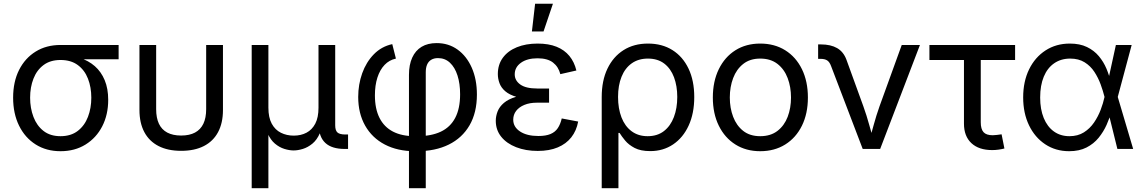

<svg xmlns="http://www.w3.org/2000/svg" viewBox="-20 -775 5953 999"><path d="M294.9 11.7Q221.2 11.7 165.5 -23.4Q109.9 -58.6 79.1 -121.3Q48.3 -184.1 48.3 -266.6Q48.3 -349.6 79.3 -411.1Q110.4 -472.7 165.8 -506.8Q221.2 -541 294.9 -541H597.2V-466.8H366.7L294.9 -462.9Q241.7 -462.9 206.5 -436.5Q171.4 -410.2 154.1 -365.7Q136.7 -321.3 136.7 -266.6Q136.7 -212.4 154.1 -166.7Q171.4 -121.1 206.3 -93.8Q241.2 -66.4 294.9 -66.4Q349.1 -66.4 384.8 -94Q420.4 -121.6 437.7 -167Q455.1 -212.4 455.1 -266.6Q455.1 -321.3 437.7 -365.7Q420.4 -410.2 384.8 -436.5Q349.1 -462.9 294.9 -462.9V-488.3Q349.6 -488.3 395 -473.9Q440.4 -459.5 473.4 -430.7Q506.3 -401.9 524.7 -357.9Q543 -314 543 -255.4Q543 -178.2 512 -117.9Q481 -57.6 425 -22.9Q369.1 11.7 294.9 11.7Z M922.4 9.8Q853.5 9.8 804.9 -15.1Q756.3 -40 731 -87.6Q705.6 -135.3 705.6 -202.6V-541H792.5V-207Q792.5 -161.6 806.9 -131.1Q821.3 -100.6 850.3 -85.2Q879.4 -69.8 922.4 -69.8Q965.8 -69.8 994.6 -85.2Q1023.4 -100.6 1038.1 -131.1Q1052.7 -161.6 1052.7 -207V-541H1140.1V-202.6Q1140.1 -135.3 1114.7 -87.6Q1089.4 -40 1040.8 -15.1Q992.2 9.8 922.4 9.8Z M1289.6 204.1V-541H1376.5V-214.8Q1376.5 -163.6 1394 -131.3Q1411.6 -99.1 1441.7 -84.2Q1471.7 -69.3 1508.3 -69.3Q1545.9 -69.3 1574.7 -84.5Q1603.5 -99.6 1620.4 -131.6Q1637.2 -163.6 1637.2 -214.8V-541H1724.1V-123Q1724.1 -96.2 1735.8 -85.7Q1747.6 -75.2 1776.9 -75.2H1791V0H1774.4Q1706.5 0 1672.9 -31.2Q1639.2 -62.5 1639.2 -122.1V-171.4H1659.7Q1659.7 -117.2 1644.5 -82.3Q1629.4 -47.4 1605.7 -27.8Q1582 -8.3 1555.9 -0.2Q1529.8 7.8 1507.8 7.8Q1485.8 7.8 1459.7 -0.2Q1433.6 -8.3 1410.4 -27.8Q1387.2 -47.4 1372.1 -82.3Q1356.9 -117.2 1356.9 -171.4H1376.5V204.1Z M2107.9 204.1V-385.3Q2107.9 -438 2124.8 -475.1Q2141.6 -512.2 2173.6 -531.5Q2205.6 -550.8 2252 -550.8Q2314 -550.8 2361.1 -516.8Q2408.2 -482.9 2434.8 -422.4Q2461.4 -361.8 2461.4 -283.2Q2461.4 -189 2423.1 -123Q2384.8 -57.1 2314.9 -22.7Q2245.1 11.7 2149.9 11.7H2138.7Q2048.8 11.7 1982.4 -22.9Q1916 -57.6 1879.9 -121.3Q1843.8 -185.1 1843.8 -270.5Q1843.8 -335.4 1864.5 -393.6Q1885.3 -451.7 1925 -492.4Q1964.8 -533.2 2021 -545.4L2040 -470.2Q2005.4 -462.9 1981 -437.3Q1956.5 -411.6 1943.6 -371.1Q1930.7 -330.6 1930.7 -278.8Q1930.7 -209 1954.6 -161.6Q1978.5 -114.3 2024.7 -90.3Q2070.8 -66.4 2138.7 -66.4H2149.9Q2223.6 -66.4 2273.4 -89.8Q2323.2 -113.3 2348.6 -161.9Q2374 -210.4 2374 -284.2Q2374 -339.8 2360.4 -382.3Q2346.7 -424.8 2321 -448.7Q2295.4 -472.7 2258.8 -472.7Q2238.3 -472.7 2223.9 -464.1Q2209.5 -455.6 2202.4 -439.2Q2195.3 -422.9 2195.3 -399.4V204.1Z M2777.8 10.3Q2715.3 10.3 2665.8 -9Q2616.2 -28.3 2587.9 -63.5Q2559.6 -98.6 2559.6 -146.5Q2559.6 -170.9 2569.1 -195.3Q2578.6 -219.7 2601.8 -239.5Q2625 -259.3 2664.8 -271.2Q2704.6 -283.2 2764.6 -283.2H2836.9V-240.7H2773.4Q2735.8 -240.7 2708.3 -229.2Q2680.7 -217.8 2665.5 -198Q2650.4 -178.2 2650.4 -152.3Q2650.4 -114.3 2686 -90.8Q2721.7 -67.4 2781.2 -67.4Q2819.8 -67.4 2844.2 -77.6Q2868.7 -87.9 2882.3 -108.4Q2896 -128.9 2902.8 -158.7L2988.3 -142.6Q2979.5 -94.7 2952.6 -60.5Q2925.8 -26.4 2882.1 -8.1Q2838.4 10.3 2777.8 10.3ZM2766.1 -259.3Q2707 -259.3 2668.7 -270.5Q2630.4 -281.7 2608.9 -300.3Q2587.4 -318.8 2578.9 -342.3Q2570.3 -365.7 2570.3 -389.6Q2570.3 -439 2596.4 -474.6Q2622.6 -510.3 2669.4 -529.3Q2716.3 -548.3 2777.3 -548.3Q2835 -548.3 2876 -531.7Q2917 -515.1 2942.6 -483.9Q2968.3 -452.6 2979 -408.2L2895.5 -389.2Q2885.7 -427.7 2857.2 -449.7Q2828.6 -471.7 2776.9 -471.7Q2723.1 -471.7 2690.7 -448.5Q2658.2 -425.3 2658.2 -388.2Q2658.2 -356 2687.3 -335.2Q2716.3 -314.5 2774.9 -314.5H2836.9V-259.3ZM2747.6 -611.3 2764.2 -755.4H2856.9L2808.1 -611.3Z M3110.8 204.1V-270Q3110.8 -355.5 3140.6 -417.7Q3170.4 -480 3224.4 -514.2Q3278.3 -548.3 3351.6 -548.3Q3424.8 -548.3 3478.8 -514.4Q3532.7 -480.5 3562.5 -418Q3592.3 -355.5 3592.3 -270Q3592.3 -185.1 3563.2 -121.8Q3534.2 -58.6 3482.4 -23.7Q3430.7 11.2 3363.3 11.2Q3313.5 11.2 3282.2 -5.1Q3251 -21.5 3232.7 -43.7Q3214.4 -65.9 3203.6 -83.5H3197.8V204.1ZM3349.6 -66.4Q3400.4 -66.4 3434.6 -93Q3468.8 -119.6 3486.3 -165.8Q3503.9 -211.9 3503.9 -270.5Q3503.9 -327.1 3487.1 -372.6Q3470.2 -418 3436.3 -444.1Q3402.3 -470.2 3351.1 -470.2Q3301.8 -470.2 3266.8 -445.3Q3231.9 -420.4 3213.9 -375.5Q3195.8 -330.6 3195.8 -270.5Q3195.8 -210.4 3213.6 -164.3Q3231.4 -118.2 3266.1 -92.3Q3300.8 -66.4 3349.6 -66.4Z M3935.5 11.7Q3861.8 11.7 3806.4 -23.2Q3751 -58.1 3720 -121.1Q3689 -184.1 3689 -267.6Q3689 -351.6 3720 -415Q3751 -478.5 3806.4 -513.4Q3861.8 -548.3 3935.5 -548.3Q4009.8 -548.3 4065.7 -513.4Q4121.6 -478.5 4152.6 -415Q4183.6 -351.6 4183.6 -267.6Q4183.6 -184.1 4152.6 -121.1Q4121.6 -58.1 4065.7 -23.2Q4009.8 11.7 3935.5 11.7ZM3935.5 -66.4Q3989.7 -66.4 4025.4 -94Q4061 -121.6 4078.4 -167.2Q4095.7 -212.9 4095.7 -267.6Q4095.7 -322.3 4078.4 -368.4Q4061 -414.6 4025.4 -442.4Q3989.7 -470.2 3935.5 -470.2Q3882.3 -470.2 3847.2 -442.4Q3812 -414.6 3794.7 -368.7Q3777.3 -322.8 3777.3 -267.6Q3777.3 -212.9 3794.7 -167.2Q3812 -121.6 3846.9 -94Q3881.8 -66.4 3935.5 -66.4Z M4468.8 0 4304.2 -431.2Q4296.4 -452.6 4283.9 -460.7Q4271.5 -468.8 4249 -468.8H4236.8V-543.9H4251.5Q4302.2 -543.9 4335.7 -524.7Q4369.1 -505.4 4384.3 -463.9L4472.2 -221.7Q4489.7 -172.9 4502.7 -125.2Q4515.6 -77.6 4529.8 -32.7H4499.5Q4513.2 -77.6 4526.1 -125.5Q4539.1 -173.3 4556.2 -221.7L4671.9 -541H4766.6L4559.6 0Z M5142.6 5.9Q5072.8 5.9 5034.2 -30.3Q4995.6 -66.4 4995.6 -131.8V-462.9H4815.9V-541H5261.7V-462.9H5083V-138.7Q5083 -103.5 5097.4 -87.4Q5111.8 -71.3 5145.5 -71.3Q5154.8 -71.3 5167.5 -73Q5180.2 -74.7 5191.4 -76.2L5206.1 -2.4Q5193.4 1 5176.8 3.4Q5160.2 5.9 5142.6 5.9Z M5543 11.7Q5472.7 11.7 5418.5 -24.2Q5364.3 -60.1 5334 -123.3Q5303.7 -186.5 5303.7 -268.1Q5303.7 -351.1 5334.5 -414.1Q5365.2 -477.1 5420.2 -512.7Q5475.1 -548.3 5546.4 -548.3Q5598.6 -548.3 5635.7 -530.3Q5672.9 -512.2 5697.5 -482.7Q5722.2 -453.1 5737.1 -417.5Q5752 -381.8 5759.3 -347.7H5790.5L5795.4 -272L5876 0H5793.9L5726.6 -272Q5719.2 -301.8 5706.8 -335.9Q5694.3 -370.1 5674.3 -400.9Q5654.3 -431.6 5623.3 -450.9Q5592.3 -470.2 5548.3 -470.2Q5500.5 -470.2 5465.1 -445.8Q5429.7 -421.4 5410.9 -376Q5392.1 -330.6 5392.1 -267.6Q5392.1 -206.5 5410.6 -161.1Q5429.2 -115.7 5463.4 -91.1Q5497.6 -66.4 5544.4 -66.4Q5587.9 -66.4 5619.4 -86.2Q5650.9 -106 5672.4 -137.5Q5693.8 -168.9 5707 -203.9Q5720.2 -238.8 5726.6 -269L5786.1 -541H5868.2L5795.4 -269L5790.5 -195.8H5763.2Q5753.9 -161.6 5737.8 -125.5Q5721.7 -89.4 5696.3 -58.1Q5670.9 -26.9 5633.3 -7.6Q5595.7 11.7 5543 11.7Z"/></svg>

Font: Inter 17pt
Style: Regular
Weight: 400
Version: Version 4.001;git-66647c0bb